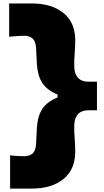

<svg xmlns="http://www.w3.org/2000/svg" viewBox="-20 -934 599 1104"><path d="M38.1 150.4V-41Q64.9 -37.6 86.9 -36.6Q108.9 -35.6 124 -35.6Q156.7 -38.1 171.1 -55.2Q185.5 -72.3 187.5 -106.9L191.9 -195.3Q195.8 -265.1 222.4 -306.6Q249 -348.1 311 -374V-390.6Q249 -416 222.4 -458.3Q195.8 -500.5 191.9 -568.4L187.5 -656.7Q185.5 -691.4 171.1 -708.7Q156.7 -726.1 124 -728.5Q108.9 -728.5 85.9 -727.3Q63 -726.1 32.7 -722.7V-914.1H163.1Q276.9 -914.1 344.7 -859.4Q412.6 -804.7 412.6 -702.6Q412.6 -666 409.7 -630.4Q406.7 -594.7 406.7 -558.1Q406.7 -511.2 427.7 -487.8Q448.7 -464.4 485.8 -464.4H537.6V-299.8H485.8Q448.7 -299.8 427.7 -276.4Q406.7 -252.9 406.7 -206.1Q406.7 -169.4 409.7 -133.8Q412.6 -98.1 412.6 -61.5Q412.6 40.5 344.7 95.5Q276.9 150.4 163.1 150.4Z"/></svg>

Font: Pinar-FD Black
Style: Regular
Weight: 900
Designer: Amin Abedi
Version: Version 3.000